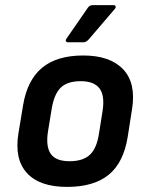

<svg xmlns="http://www.w3.org/2000/svg" viewBox="-20 -722 572 754"><path d="M243.5 12Q135.3 12 85.6 -42.7Q35.8 -97.4 52.5 -199.1L70.8 -309.6Q87.4 -408.3 145.7 -456.2Q203.9 -504.1 306.7 -504.1Q411.6 -504.1 463.1 -450.4Q514.7 -396.6 498.7 -294.3L481.7 -185.8Q465.7 -83.8 407.1 -35.9Q348.6 12 243.5 12ZM253.2 -88.9Q305.7 -88.9 332.7 -114Q359.8 -139 368.7 -197.2L382.7 -285.3Q392.3 -346.4 370.8 -374.8Q349.2 -403.2 297.3 -403.2Q244.9 -403.2 218.8 -378.1Q192.7 -353 183.1 -295.2L168.5 -206.1Q159.2 -147.3 179.1 -118.1Q199 -88.9 253.2 -88.9ZM246.9 -556Q240.9 -556 238.9 -560.2Q236.9 -564.4 240.9 -570L323.9 -690.1Q331.3 -701.8 343.3 -701.8H425.7Q432.4 -701.8 434 -697.1Q435.7 -692.4 431 -687.1L328.9 -567.7Q318.5 -556 308.5 -556Z"/></svg>

Font: Sofia Sans Hairline
Style: Italic
Weight: 1
Italic angle: -9°
Designer: Botio Nikoltchev, Ani Petrova
Foundry: lettersoup
Version: Version 4.102